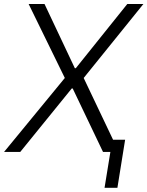

<svg xmlns="http://www.w3.org/2000/svg" viewBox="-36 -747 725 944"><path d="M282.7 -363.6 104.8 -727.3H182.9L332 -411.6H336.6L589.8 -727.3H669L375.4 -363.6L519.9 -60H579.2L541.2 176.5H478L506.7 0H470.5L321.4 -312.1H316.8L63.6 0H-16Z"/></svg>

Font: Inter P Light
Style: Italic
Weight: 300
Italic angle: 9.39999°
Designer: Rasmus Andersson
Foundry: rsms
Version: Version 3.018;git-588b23468